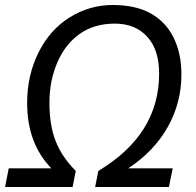

<svg xmlns="http://www.w3.org/2000/svg" viewBox="-28 -745 781 765"><path d="M273.9 -64 261.2 0H-7.8L6.8 -74.2H176.8Q80.1 -173.3 80.1 -335Q80.1 -444.8 125.5 -535.9Q170.9 -627 250 -676Q329.1 -725.1 420.9 -725.1Q512.7 -725.1 572.8 -691.4Q632.8 -657.7 663.8 -595Q694.8 -532.2 694.8 -448.2Q694.8 -335.9 640.6 -239.3Q586.4 -142.6 482.9 -74.2H660.2L645 0H351.1L363.8 -64Q606 -209 606 -451.2Q606 -547.4 558.3 -599.1Q510.7 -650.9 429.2 -650.9Q347.7 -650.9 289.8 -610.1Q231.9 -569.3 200.4 -496.1Q168.9 -422.9 168.9 -335Q168.9 -247.1 193.6 -183.3Q218.3 -119.6 273.9 -64Z"/></svg>

Font: OpenSans-Italic
Style: Italic
Weight: 400
Italic angle: -12°
Foundry: Ascender Corporation
Version: Version 1.10